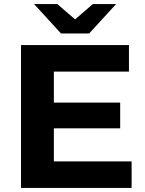

<svg xmlns="http://www.w3.org/2000/svg" viewBox="-20 -921 711 941"><path d="M625 -130V0H83V-700H612V-570H244V-418H569V-292H244V-130ZM549 -901 417 -757H279L147 -901H261L348 -826L435 -901Z"/></svg>

Font: APTA Sans Regular
Style: Bold Italic
Weight: 700
Version: Version 7.200